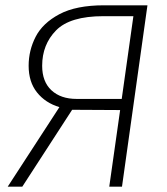

<svg xmlns="http://www.w3.org/2000/svg" viewBox="-20 -704 631 724"><path d="M536 -684 440 0H392L433 -289L252 -290L64 0H9L204 -300Q151 -316 119.5 -355.5Q88 -395 88 -456Q88 -514 114.5 -565.5Q141 -617 204 -650.5Q267 -684 372 -684ZM439 -331 483 -643H370Q244 -643 191.5 -589.5Q139 -536 139 -456Q139 -396 174 -363.5Q209 -331 269 -331Z"/></svg>

Font: Fira Sans ExtraLight
Style: Italic
Weight: 275
Italic angle: -8°
Designer: Carrois Corporate & Edenspiekermann AG
Foundry: Carrois Corporate GbR & Edenspiekermann AG
Version: Version 4.203